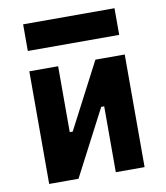

<svg xmlns="http://www.w3.org/2000/svg" viewBox="-82 -800 751 869"><g transform="rotate(-10 293.0 -366.0)"><path d="M170.9 0V-214.8H219.7L377.4 -517.6H411.6V-302.7H366.2L208.5 0ZM73.7 0V-517.6H206.1V0ZM379.9 0V-517.6H512.2V0ZM83 -609.4V-731.9H502.9V-609.4Z"/></g></svg>

Font: Cascadia Code PL
Style: Regular
Weight: 400
Monospace: yes
Designer: Aaron Bell
Foundry: Saja Typeworks
Version: Version 2102.003